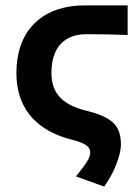

<svg xmlns="http://www.w3.org/2000/svg" viewBox="-20 -511 520 713"><path d="M244 7C305 22 315 37 315 57C315 76 298 99 262 144L367 182C409 123 429 59 429 27C429 -42 401 -75 300 -100C216 -121 171 -161 171 -240C171 -339 223 -384 301 -384C350 -384 411 -383 454 -381V-491H293C151 -491 41 -411 41 -240C41 -88 139 -20 244 7Z"/></svg>

Font: Source Sans Pro SemBd
Style: Regular
Weight: 700
Designer: Paul D. Hunt
Foundry: Adobe Systems Incorporated
Version: Version 2.020;PS 2.0;hotconv 1.0.86;makeotf.lib2.5.63406